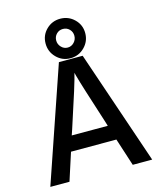

<svg xmlns="http://www.w3.org/2000/svg" viewBox="-147 -1125 1053 1257"><g transform="rotate(-15 379.5 -496.5)"><path d="M35.2 27.3 300.8 -747.1H461.9L725.6 27.3H593.8L533.2 -160.2H225.6L165 27.3ZM287.1 -791.5Q248 -831.1 248 -886.7Q248 -942.4 287.1 -981Q326.2 -1019.5 381.8 -1019.5Q437.5 -1019.5 477.1 -981Q516.6 -942.4 516.6 -886.7Q516.6 -831.1 477.1 -791.5Q437.5 -752 381.8 -752Q326.2 -752 287.1 -791.5ZM257.8 -261.7H502L490.2 -299.8Q404.3 -565.4 386.7 -630.9L380.9 -653.3Q369.1 -597.7 270.5 -298.8ZM337.9 -932.1Q320.3 -914.1 320.3 -888.2Q320.3 -862.3 338.4 -843.3Q356.4 -824.2 381.8 -824.2Q407.2 -824.2 425.3 -843.3Q443.4 -862.3 443.4 -888.2Q443.4 -914.1 425.8 -932.1Q408.2 -950.2 381.8 -950.2Q355.5 -950.2 337.9 -932.1Z"/></g></svg>

Font: GenEi M Gothic v2 Medium
Style: Regular
Weight: 500
Version: Version 2.0